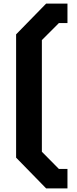

<svg xmlns="http://www.w3.org/2000/svg" viewBox="-20 -866 432 1073"><path d="M238 187 70 15V-674L238 -846H357V-737H309L214 -642V-18L309 78H357V187Z"/></svg>

Font: Tomorrow SemiBold
Style: Regular
Weight: 600
Designer: Tony de Marco, Monica Rizzolli
Foundry: Just in Type
Version: Version 2.002